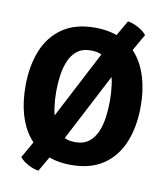

<svg xmlns="http://www.w3.org/2000/svg" viewBox="-90 -834 851 982"><g transform="rotate(10 335.0 -343.0)"><path d="M435.5 -655.5 495 -759Q521.5 -754.5 549 -739.8Q576.5 -725 593 -705L522.5 -581L236 -30.5L176 73Q149.5 69 122 54.2Q94.5 39.5 78 19.5L149 -105ZM195.5 -342Q195.5 -302 201 -260Q206.5 -218 221.2 -182.5Q236 -147 263.5 -125.2Q291 -103.5 335 -103.5Q379.5 -103.5 407 -125.2Q434.5 -147 449.2 -182.5Q464 -218 469.2 -260Q474.5 -302 474.5 -342Q474.5 -382 469.2 -423.8Q464 -465.5 449.2 -501Q434.5 -536.5 407 -558Q379.5 -579.5 335 -579.5Q291 -579.5 263.5 -558Q236 -536.5 221.2 -501Q206.5 -465.5 201 -423.8Q195.5 -382 195.5 -342ZM36 -342Q36 -447.5 68.5 -527.5Q101 -607.5 167.5 -652.8Q234 -698 335 -698Q411.5 -698 468 -671.8Q524.5 -645.5 561.2 -598Q598 -550.5 616.2 -485.2Q634.5 -420 634.5 -342Q634.5 -236.5 602 -156.2Q569.5 -76 503.2 -30.5Q437 15 335 15Q258.5 15 202.2 -11.2Q146 -37.5 109 -85.2Q72 -133 54 -198.2Q36 -263.5 36 -342Z"/></g></svg>

Font: Signika SC
Style: Regular
Weight: 300
Designer: Anna Giedryś
Foundry: Anna Giedryś
Version: Version 2.000